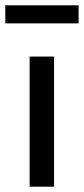

<svg xmlns="http://www.w3.org/2000/svg" viewBox="-32 -703 316 723"><path d="M79.5 0V-490H171.5V0ZM-12 -615V-683H264V-615Z"/></svg>

Font: Geologica Light
Style: Regular
Weight: 300
Designer: Sindre Bremnes, Frode Helland
Foundry: Monokrom Skriftforlag AS
Version: Version 1.010; ttfautohint (v1.8.4.7-5d5b);gftools[0.9.28]